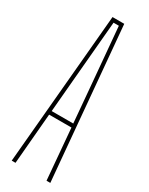

<svg xmlns="http://www.w3.org/2000/svg" viewBox="-210 -840 683 879"><g transform="rotate(30 132.0 -400.0)"><path d="M30 0 101 -800H163L234 0H214L191 -268H73L50 0ZM75 -288H189L174 -462L146 -780H118L90 -461Z"/></g></svg>

Font: Big Shoulders Thin
Style: Regular
Weight: 100
Designer: Patric King
Foundry: XO Type Co
Version: Version 2.002